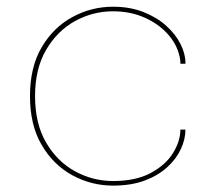

<svg xmlns="http://www.w3.org/2000/svg" viewBox="-20 -558 658 586"><path d="M325 8.5Q259 8.5 201 -23Q143 -54.5 107.2 -115.5Q71.5 -176.5 71.5 -264.5Q71.5 -353 107.2 -413.8Q143 -474.5 201 -506Q259 -537.5 325 -537.5Q377 -537.5 418 -521.2Q459 -505 487.5 -479.2Q516 -453.5 531 -423.5Q546 -393.5 546 -366.5Q546 -366 546 -365.2Q546 -364.5 546 -363.5H530.5Q530.5 -366 530.5 -369.2Q530.5 -372.5 530 -375Q524 -416.5 495.5 -450Q467 -483.5 423 -503.5Q379 -523.5 325 -523.5Q263.5 -523.5 209.2 -493.8Q155 -464 121 -406.2Q87 -348.5 87 -264.5Q87 -180.5 120.8 -122.8Q154.5 -65 209 -35.2Q263.5 -5.5 325 -5.5Q394.5 -5.5 440 -30Q485.5 -54.5 508 -90.8Q530.5 -127 530.5 -162.5H546Q546 -133.5 532.2 -103.5Q518.5 -73.5 490.8 -48Q463 -22.5 421.8 -7Q380.5 8.5 325 8.5Z"/></svg>

Font: Epilogue Thin
Style: Regular
Weight: 250
Designer: Tyler Finck
Foundry: Etcetera Type Co
Version: Version 2.111